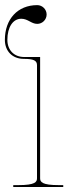

<svg xmlns="http://www.w3.org/2000/svg" viewBox="-28 -748 298 768"><path d="M132.5 -520H68.5C28.5 -520 1.5 -547.5 1.5 -588.5C1.5 -639 23.5 -673 57 -673C84 -673 97 -652.5 121 -652.5C141.5 -652.5 158.5 -669.5 158.5 -690C158.5 -710.5 141.5 -727.5 121 -727.5C43 -727.5 -8.5 -672 -8.5 -588.5C-8.5 -543 22 -512.5 67.5 -512.5C106 -512.5 120 -506 120 -487.5V-35C120 -20.5 113.5 -7.5 45 -7.5H25V0H225V-7.5H207.5C139 -7.5 132.5 -20.5 132.5 -35Z"/></svg>

Font: ZnikomitNo24
Style: Regular
Weight: 500
Designer: gluk
Foundry: gluk
Version: Version 0.55